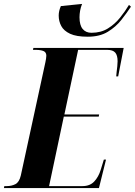

<svg xmlns="http://www.w3.org/2000/svg" viewBox="-60 -958 687 978"><path d="M387 -771Q329 -771 297 -786Q265 -801 252 -825.5Q239 -850 239 -879Q239 -902 250 -927L358 -938Q351 -920 348 -903Q345 -886 345 -870Q345 -830 361 -810.5Q377 -791 406 -791Q454 -791 489.5 -813Q525 -835 551.5 -868Q578 -901 597 -933L607 -924Q586 -892 558 -856.5Q530 -821 489 -796Q448 -771 387 -771ZM-40 0 -38 -10H-26Q-1 -10 18.5 -20Q38 -30 46 -64L171 -640Q173 -649 174.5 -658.5Q176 -668 176 -674Q176 -692 161.5 -698Q147 -704 122 -704H108L110 -714H570L542 -569H532Q532 -576 534 -590.5Q536 -605 537.5 -620.5Q539 -636 539 -646Q539 -676 527 -690Q515 -704 486 -704H338L268 -375H445L443 -364H265L190 -10H360Q398 -10 420 -33.5Q442 -57 453 -93L469 -145H480L444 0Z"/></svg>

Font: Noto Serif Display ExtraCondensed ExtraBold
Style: Italic
Weight: 800
Width: 2
Italic angle: -12°
Designer: Monotype Design Team
Foundry: Monotype Imaging Inc.
Version: Version 2.009